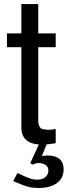

<svg xmlns="http://www.w3.org/2000/svg" viewBox="-20 -688 333 944"><path d="M14.2 0ZM170.9 22.5H209L186 78.6L210.9 76.7H213.9Q283.7 76.7 292 131.3L293 143.6Q293 206.5 227.1 228.5Q201.7 236.3 169.9 236.3L138.7 234.4Q114.7 231.4 81.1 217.3L44.9 202.6L65.9 162.6L74.7 166.5Q124 191.4 147 194.3L164.1 195.3Q201.7 195.3 214.8 166.5Q217.8 159.7 217.8 150.4Q217.8 117.7 171.9 113.3L155.8 115.2L140.6 121.6L128.9 114.3ZM253.9 -523.9V-456.1H168V-97.2Q168 -59.1 189.9 -53.2L213.9 -49.8Q238.8 -49.8 253.9 -54.2V16.1Q214.8 22.9 186 22.9Q97.2 22.9 85.9 -43.9L85 -60.1V-456.1H14.2V-523.9H85V-668H168V-523.9Z"/></svg>

Font: SolaimanLipiNormal
Style: Normal
Weight: 400
Designer: Solaiman Karim
Version: Version 1.6.1 ; ttfautohint (v1.5.65-e2d9)